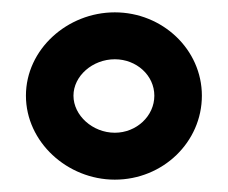

<svg xmlns="http://www.w3.org/2000/svg" viewBox="-20 -776 370 311"><path d="M22 -621C22 -546 89 -485 166 -485C244 -485 307 -546 307 -621C307 -696 243 -756 166 -756C89 -756 22 -696 22 -621ZM99 -621C99 -653 130 -680 166 -680C201 -680 230 -654 230 -621C230 -588 201 -561 166 -561C130 -561 99 -589 99 -621Z"/></svg>

Font: Charger Pro
Style: ExBdNar
Weight: 400
Designer: Jasper
Foundry: Cannot Into Space Fonts
Version: Version 1.09